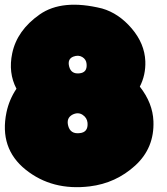

<svg xmlns="http://www.w3.org/2000/svg" viewBox="-21 -778 693 798"><path d="M283.2 -542.5Q258.3 -532.2 266.6 -501Q274.9 -469.7 308.6 -473.1Q342.3 -476.1 338.9 -512.2Q337.4 -531.2 321 -541Q304.7 -550.8 283.2 -542.5ZM280.8 -301.8Q253.4 -287.6 262.7 -254.2Q272 -220.7 309.1 -224.6Q346.2 -227.5 342.8 -267.6Q340.8 -288.6 322.3 -300.8Q303.7 -313 280.8 -301.8ZM352.1 -3.4Q195.8 15.6 85.4 -73Q-24.9 -161.6 5.9 -311Q17.1 -364.3 47.4 -409.2Q12.7 -475.6 29.8 -556.6Q49.8 -651.9 143.8 -717.8Q237.8 -783.7 403.3 -742.7Q472.7 -722.7 526.4 -659.7Q580.1 -596.7 583 -523.4Q585 -466.3 560.1 -418Q613.8 -349.6 616.7 -274.4Q621.1 -163.1 540.8 -89.8Q460.4 -16.6 352.1 -3.4Z"/></svg>

Font: ARCO
Style: Regular
Weight: 700
Designer: Rafael Olivo Díaz, Denis Ignatov
Foundry: Rafael Olivo Díaz
Version: Version 1.10 March 1, 2019